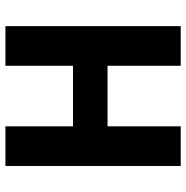

<svg xmlns="http://www.w3.org/2000/svg" viewBox="-9 -683 692 714"><g transform="rotate(-90 337.0 -326.0)"><path d="M76.8 0V-651.8H224.2V-400.5H449.4V-651.8H596.8V0H449.4V-272.1H224.2V0Z"/></g></svg>

Font: Source Sans 3 VF
Style: Regular
Weight: 200
Designer: Paul D. Hunt
Foundry: Adobe
Version: Version 3.046;hotconv 1.0.118;makeotfexe 2.5.65603